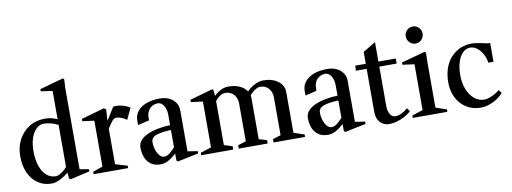

<svg xmlns="http://www.w3.org/2000/svg" viewBox="-65 -1185 4187 1571"><g transform="rotate(-10 2029.0 -399.5)"><path d="M416 9 406 -1 399 -65 410 -58Q373 -25 333 -4.5Q293 16 260 16Q197 16 148 -16.5Q99 -49 71.5 -108.5Q44 -168 44 -248Q44 -325 76 -385.5Q108 -446 165 -481.5Q222 -517 297 -517Q354 -517 409 -489L398 -479V-744L415 -727L302 -743V-761L499 -816L508 -806L504 -735V-45L489 -62L580 -47V-29ZM304 -37Q324 -37 353 -57Q382 -77 408 -108L398 -83V-462L412 -440Q374 -461 340 -469.5Q306 -478 280 -478Q245 -478 217 -451Q189 -424 173.5 -377.5Q158 -331 158 -271Q158 -199 176.5 -146Q195 -93 228 -65Q261 -37 304 -37Z M610 0V-20L706 -54L692 -35V-444L707 -428L594 -443V-462L784 -516L803 -506L797 -394L790 -397L864 -517Q888 -520 912.5 -516.5Q937 -513 960 -505Q983 -497 1002 -483L958 -390Q937 -406 914 -414.5Q891 -423 872 -423Q854 -423 839 -405Q824 -387 801 -351Q798 -346 793.5 -340Q789 -334 786 -327L797 -361V-35L783 -54L897 -20V0Z M1165 16Q1115 16 1083.5 -7.5Q1052 -31 1038.5 -68Q1025 -105 1025 -147Q1025 -181 1047 -206.5Q1069 -232 1108.5 -249.5Q1148 -267 1200 -276.5Q1252 -286 1310 -287L1296 -273V-371Q1296 -419 1276 -449.5Q1256 -480 1229 -480Q1202 -480 1181 -468Q1160 -456 1148 -435.5Q1136 -415 1134 -389Q1134 -379 1133.5 -371Q1133 -363 1133 -355L1039 -333Q1038 -341 1038 -351Q1038 -361 1038 -371Q1038 -414 1063.5 -446.5Q1089 -479 1136.5 -497.5Q1184 -516 1250 -516Q1294 -516 1327.5 -500Q1361 -484 1380 -456Q1399 -428 1399 -391V-36L1384 -53L1482 -38V-19L1308 17L1297 9L1296 -66L1305 -59Q1273 -27 1237.5 -5.5Q1202 16 1165 16ZM1205 -41Q1230 -41 1254 -61.5Q1278 -82 1305 -112L1296 -88V-263L1314 -247Q1224 -245 1177 -229.5Q1130 -214 1130 -175Q1130 -141 1140 -110Q1150 -79 1167 -60Q1184 -41 1205 -41Z M1504 0V-20L1608 -54L1594 -35V-444L1609 -428L1496 -443V-462L1686 -516L1695 -508L1701 -444L1693 -451Q1717 -478 1750.5 -496.5Q1784 -515 1820 -515Q1876 -515 1917.5 -494.5Q1959 -474 1977 -440L1965 -439Q1995 -474 2035 -494.5Q2075 -515 2109 -515Q2184 -515 2231.5 -479.5Q2279 -444 2279 -388V-35L2265 -55L2367 -20V0H2105V-28L2186 -53L2172 -34V-360Q2172 -409 2145 -438.5Q2118 -468 2075 -468Q2056 -468 2030 -450.5Q2004 -433 1979 -402L1986 -422Q1988 -413 1989 -405Q1990 -397 1990 -388V-33L1976 -52L2056 -28V0H1816V-28L1897 -53L1883 -34V-360Q1883 -409 1856 -438.5Q1829 -468 1786 -468Q1761 -468 1737 -450.5Q1713 -433 1695 -407L1701 -427V-35L1687 -54L1770 -28V0Z M2556 16Q2506 16 2474.5 -7.5Q2443 -31 2429.5 -68Q2416 -105 2416 -147Q2416 -181 2438 -206.5Q2460 -232 2499.5 -249.5Q2539 -267 2591 -276.5Q2643 -286 2701 -287L2687 -273V-371Q2687 -419 2667 -449.5Q2647 -480 2620 -480Q2593 -480 2572 -468Q2551 -456 2539 -435.5Q2527 -415 2525 -389Q2525 -379 2524.5 -371Q2524 -363 2524 -355L2430 -333Q2429 -341 2429 -351Q2429 -361 2429 -371Q2429 -414 2454.5 -446.5Q2480 -479 2527.5 -497.5Q2575 -516 2641 -516Q2685 -516 2718.5 -500Q2752 -484 2771 -456Q2790 -428 2790 -391V-36L2775 -53L2873 -38V-19L2699 17L2688 9L2687 -66L2696 -59Q2664 -27 2628.5 -5.5Q2593 16 2556 16ZM2596 -41Q2621 -41 2645 -61.5Q2669 -82 2696 -112L2687 -88V-263L2705 -247Q2615 -245 2568 -229.5Q2521 -214 2521 -175Q2521 -141 2531 -110Q2541 -79 2558 -60Q2575 -41 2596 -41Z M3062 16Q3018 16 2989 -16Q2960 -48 2960 -99V-476L2975 -461H2871L2872 -503H2975L2960 -488V-602L3065 -664V-488L3050 -503H3209V-461H3050L3065 -476V-134Q3065 -101 3074 -79.5Q3083 -58 3096.5 -48Q3110 -38 3123 -38Q3149 -38 3176 -51Q3203 -64 3229 -86L3248 -58Q3212 -25 3161 -4.5Q3110 16 3062 16Z M3262 0V-20L3366 -54L3352 -31V-448L3367 -428L3254 -443V-462L3451 -516L3461 -507L3459 -433V-32L3445 -56L3549 -20V0ZM3392 -595Q3362 -595 3341.5 -616Q3321 -637 3321 -666Q3321 -695 3341.5 -716Q3362 -737 3392 -737Q3420 -737 3440.5 -716Q3461 -695 3461 -666Q3461 -637 3440.5 -616Q3420 -595 3392 -595Z M3826 14Q3759 14 3707.5 -18Q3656 -50 3627 -106.5Q3598 -163 3598 -236Q3598 -317 3627 -379Q3656 -441 3709.5 -477Q3763 -513 3834 -516Q3851 -517 3875 -513Q3899 -509 3927 -504Q3945 -500 3962 -496.5Q3979 -493 3992 -494V-338H3949Q3944 -377 3925.5 -410.5Q3907 -444 3880.5 -464.5Q3854 -485 3822 -485Q3787 -484 3761 -458Q3735 -432 3720 -385Q3705 -338 3705 -277Q3705 -210 3726 -158Q3747 -106 3783 -76Q3819 -46 3865 -46Q3892 -46 3928 -62Q3964 -78 3993 -102L4014 -75Q3980 -36 3927.5 -11Q3875 14 3826 14Z"/></g></svg>

Font: Wittgenstein Medium
Style: Regular
Weight: 500
Designer: Jörg Drees
Foundry: Jörg Drees
Version: Version 1.500